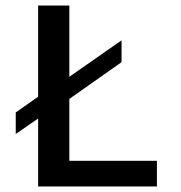

<svg xmlns="http://www.w3.org/2000/svg" viewBox="-20 -675 654 695"><path d="M118 -246 37 -190V-268L118 -325V-655H231V-397L420 -529V-450L231 -317V-93H548V0H118Z"/></svg>

Font: Intel One Mono Medium
Style: Regular
Weight: 500
Monospace: yes
Designer: Fred Shallcrass
Foundry: Frere-Jones Type LLC
Version: Version 1.400;hotconv 1.1.0;makeotfexe 2.6.0;FJTRelease1.4